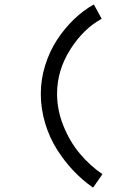

<svg xmlns="http://www.w3.org/2000/svg" viewBox="-20 -775 565 864"><path d="M236.8 -352.5Q236.8 -278.8 265.9 -207.5Q294.9 -136.2 339.8 -83Q384.8 -29.8 440.9 8.8L398.9 69.3Q352.1 37.1 311 -6.1Q270 -49.3 236.3 -102.5Q202.6 -155.8 183.1 -220.7Q163.6 -285.6 163.6 -352.5Q163.6 -417.5 183.3 -481Q203.1 -544.4 236.8 -595.9Q270.5 -647.5 313 -688.2Q355.5 -729 402.3 -754.9L437.5 -690.4Q354.5 -645 295.7 -551.5Q236.8 -458 236.8 -352.5Z"/></svg>

Font: Anka/Coder Condensed
Style: Regular
Weight: 400
Width: 4
Monospace: yes
Version: Version 1.100